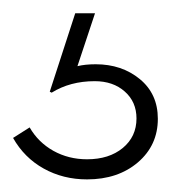

<svg xmlns="http://www.w3.org/2000/svg" viewBox="-20 -32 262 294"><path d="M113.3 242.7Q76.7 242.7 46.9 226.1Q17.1 209.5 0 179.2L25.4 163.1Q38.6 186 61.8 199Q85 211.9 113.3 211.9Q147 211.9 168 194.6Q189 177.2 189 149.4Q189 124 171.1 108.2Q153.3 92.3 125 92.3Q87.4 92.3 59.1 109.9L56.2 108.4L95.2 -11.7H125.5L98.6 69.3Q110.4 66.4 126.5 66.4Q166.5 66.4 194.1 89.1Q221.7 111.8 221.7 149.9Q221.7 190.4 191.2 216.6Q160.6 242.7 113.3 242.7Z"/></svg>

Font: Spartan MB Light
Style: Regular
Weight: 300
Designer: Matt Bailey, Mirko Velimirovic
Foundry: Matt Bailey
Version: Version 1.005